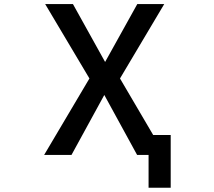

<svg xmlns="http://www.w3.org/2000/svg" viewBox="-20 -751 1040 932"><path d="M486.3 -290 327.1 1H194.3L414.1 -370.1L199.2 -731.4H334L490.2 -450.2L646.5 -731.4H777.3L562.5 -370.1L723.6 -95.7H808.6V160.2H701.2V1H645.5Z"/></svg>

Font: GenEi Gothic M SemiBold
Style: Regular
Weight: 500
Designer: o_tamon (Modified); [Source Han Sans]
Ryoko NISHIZUKA  (kana & ideographs); Paul D. Hunt (Latin, Greek & Cyrillic); Wenl
Version: Version 1.1a;Original Version 1.004